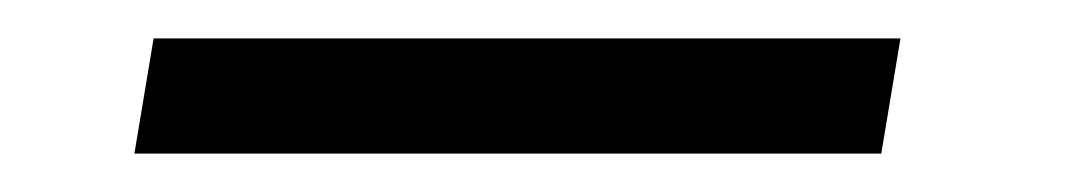

<svg xmlns="http://www.w3.org/2000/svg" viewBox="-20 -340 559 100"><path d="M50 -260 60 -320H449L439 -260Z"/></svg>

Font: DM Sans 9pt Light
Style: Italic
Weight: 300
Italic angle: -10°
Version: Version 4.004;gftools[0.9.30]